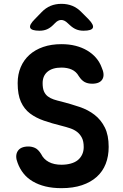

<svg xmlns="http://www.w3.org/2000/svg" viewBox="-20 -970 640 1000"><path d="M390 -574Q377 -597 354 -607.5Q331 -618 300 -618Q253 -618 227.5 -596.5Q202 -575 202 -537Q202 -510 209 -494Q216 -478 229 -468Q242 -458 260 -452Q278 -446 300 -441Q350 -428 394.5 -413Q439 -398 472.5 -372Q506 -346 526 -306Q546 -266 546 -205Q546 -156 530.5 -116.5Q515 -77 484 -49Q453 -21 407 -5.5Q361 10 300 10Q254 10 217 1Q180 -8 151 -25Q122 -42 102.5 -66.5Q83 -91 72 -121Q57 -158 72 -182.5Q87 -207 128 -207Q146 -207 162.5 -199.5Q179 -192 194 -168Q207 -141 234 -126.5Q261 -112 300 -112Q326 -112 348 -118Q370 -124 384.5 -135.5Q399 -147 407.5 -164.5Q416 -182 416 -204Q416 -234 406.5 -252.5Q397 -271 381.5 -283Q366 -295 345 -302Q324 -309 300 -315Q251 -327 209 -341.5Q167 -356 136.5 -379Q106 -402 89 -439.5Q72 -477 72 -537Q72 -583 88 -620.5Q104 -658 133.5 -684.5Q163 -711 205 -725.5Q247 -740 300 -740Q340 -740 373.5 -731.5Q407 -723 434 -707Q461 -691 480 -669Q499 -647 509 -620Q527 -581 513.5 -557.5Q500 -534 460 -534Q437 -534 420.5 -543Q404 -552 390 -574ZM186 -810Q144 -810 137.5 -825Q131 -840 161 -870L196 -906Q218 -929 243.5 -939.5Q269 -950 300 -950Q331 -950 357 -939.5Q383 -929 405 -906L441 -870Q470 -840 463.5 -825Q457 -810 415 -810Q394 -810 377 -817Q360 -824 344 -839L333 -849Q316 -866 299 -866Q282 -866 266 -849L257 -840Q242 -825 225 -817.5Q208 -810 186 -810Z"/></svg>

Font: Maple Mono
Style: Bold
Weight: 700
Monospace: yes
Designer: subframe7536
Version: Version 7.200